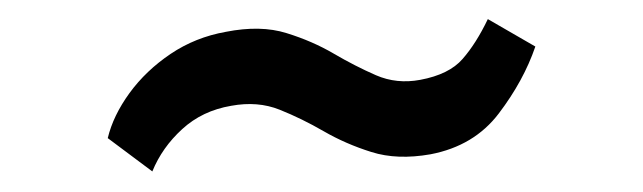

<svg xmlns="http://www.w3.org/2000/svg" viewBox="-20 -394 656 196"><path d="M90 -253Q95.5 -276 112.2 -299Q129 -322 154.2 -339Q179.5 -356 210.5 -361.5Q246 -368.5 272.5 -360.2Q299 -352 320.8 -339.2Q342.5 -326.5 363.8 -317.2Q385 -308 409 -312.5Q438.5 -318 452.2 -333.8Q466 -349.5 478 -374.5L526.5 -346.5Q514.5 -311.5 489.2 -278.2Q464 -245 419.5 -236.5Q385.5 -230.5 359.2 -238.8Q333 -247 310.5 -260Q288 -273 265.5 -282Q243 -291 216 -286Q186.5 -281 166 -262.2Q145.5 -243.5 135.5 -219Z"/></svg>

Font: Merriweather Medium
Style: Regular
Weight: 500
Version: Version 2.100